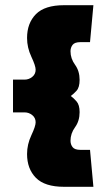

<svg xmlns="http://www.w3.org/2000/svg" viewBox="-20 -679 389 738"><path d="M252 -310Q262 -303 274 -289.5Q286 -276 286 -248Q286 -214 268.5 -190Q251 -166 251 -138Q251 -124 259 -113.5Q267 -103 289 -103H326L339 39H226Q152 39 118 4.5Q84 -30 84 -87Q84 -124 100.5 -159Q117 -194 117 -209Q117 -226 104 -236.5Q91 -247 75 -247H30V-373H75Q91 -373 104 -383.5Q117 -394 117 -411Q117 -426 100.5 -461Q84 -496 84 -533Q84 -590 118 -624.5Q152 -659 226 -659H339L326 -517H289Q267 -517 259 -506.5Q251 -496 251 -482Q251 -454 268.5 -430Q286 -406 286 -372Q286 -343 274 -330Q262 -317 252 -310Z"/></svg>

Font: Palanquin Dark
Style: Bold
Weight: 700
Designer: Pria Ravichandran
Version: Version 1.000